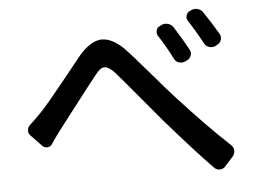

<svg xmlns="http://www.w3.org/2000/svg" viewBox="-50 -788 1100 822"><g transform="rotate(-5 500.0 -377.0)"><path d="M648.4 -622.1Q641.6 -633.8 645 -646.5Q648.4 -659.2 661.1 -664.1L668 -668Q681.6 -673.8 696.3 -669.4Q710.9 -665 718.8 -652.3Q752.9 -598.6 778.3 -551.8Q785.2 -539.1 780.3 -525.9Q775.4 -512.7 762.7 -506.8L753.9 -502.9Q740.2 -497.1 726.6 -502Q712.9 -506.8 707 -520.5Q677.7 -578.1 648.4 -622.1ZM782.2 -673.8Q774.4 -684.6 777.8 -697.8Q781.2 -710.9 793 -716.8L799.8 -719.7Q807.6 -723.6 816.4 -723.6Q822.3 -723.6 828.1 -721.7Q842.8 -717.8 850.6 -705.1Q885.7 -653.3 912.1 -607.4Q918.9 -594.7 914.6 -581.5Q910.2 -568.4 897.5 -562.5L889.6 -557.6Q876 -551.8 862.3 -556.2Q848.6 -560.5 841.8 -573.2Q811.5 -629.9 782.2 -673.8ZM156.2 -201.2Q149.4 -189.5 135.7 -188.5Q122.1 -187.5 113.3 -197.3L68.4 -244.1Q58.6 -252.9 58.6 -265.6Q58.6 -281.2 70.3 -291Q91.8 -310.5 120.1 -339.8Q149.4 -370.1 223.6 -462.4Q297.9 -554.7 309.6 -569.3Q357.4 -624 402.3 -627.9Q405.3 -627.9 408.2 -627.9Q450.2 -627.9 499 -582Q531.2 -548.8 601.6 -466.3Q671.9 -383.8 701.2 -352.5Q822.3 -219.7 918.9 -129.9Q930.7 -119.1 930.7 -103.5Q930.7 -89.8 921.9 -80.1L886.7 -41Q877.9 -30.3 863.3 -29.3Q862.3 -29.3 862.3 -29.3Q848.6 -29.3 838.9 -39.1Q776.4 -101.6 637.7 -260.7Q610.4 -293 544.4 -372.1Q478.5 -451.2 454.1 -478.5Q434.6 -500 419.9 -505.9Q405.3 -511.7 393.6 -504.4Q381.8 -497.1 365.2 -475.6Q343.8 -449.2 282.2 -369.1Q220.7 -289.1 197.3 -258.8Q182.6 -240.2 156.2 -201.2Z"/></g></svg>

Font: Gen Jyuu GothicL Medium
Style: Regular
Weight: 500
Designer: [Source Han Sans]
Ryoko NISHIZUKA  (kana & ideographs); Paul D. Hunt (Latin, Greek & Cyrillic); Wenlong ZHANG  (bopomofo
Version: Version 1.002.20150607